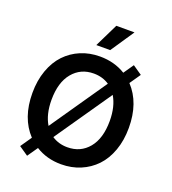

<svg xmlns="http://www.w3.org/2000/svg" viewBox="-172 -1089 1119 1251"><g transform="rotate(20 387.0 -463.5)"><path d="M337.9 -798.8 417.5 -961.4H543.5L434.1 -798.8ZM160.6 33.2 96.7 -10.7 149.9 -87.9Q53.2 -190.9 53.2 -363.8Q53.2 -450.2 78.6 -521Q104 -591.8 148.7 -638.9Q193.4 -686 254.4 -711.7Q315.4 -737.3 387.2 -737.3Q487.3 -737.3 564.5 -689.5L612.8 -759.3L676.8 -715.3L625 -640.1Q721.7 -537.1 721.7 -363.8Q721.7 -277.3 696.3 -206.5Q670.9 -135.7 626 -88.6Q581.1 -41.5 520 -15.9Q459 9.8 387.2 9.8Q287.6 9.8 210.4 -38.6ZM225.6 -197.3 494.6 -587.9Q447.8 -619.1 387.2 -619.1Q296.4 -619.1 241 -552Q185.5 -484.9 185.5 -363.8Q185.5 -263.7 225.6 -197.3ZM589.4 -363.8Q589.4 -463.9 549.3 -530.3L279.8 -139.6Q326.7 -108.4 387.2 -108.4Q478.5 -108.4 533.9 -175.3Q589.4 -242.2 589.4 -363.8Z"/></g></svg>

Font: Interop SemBd
Style: Regular
Weight: 600
Designer: Rasmus Andersson, Google, Jang Haemin
Foundry: jhaemin
Version: Version 1.007